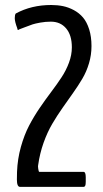

<svg xmlns="http://www.w3.org/2000/svg" viewBox="-20 -729 401 749"><path d="M305.2 0H58.1Q45.9 0 45.9 -28.3Q45.9 -55.7 46.4 -58.1Q48.3 -108.9 61.5 -156Q74.7 -203.1 93.5 -239Q112.3 -274.9 135 -308.1Q157.7 -341.3 179.7 -370.4Q201.7 -399.4 219.7 -426.8Q237.8 -454.1 249 -484.4Q260.3 -514.6 260.3 -544.4Q260.3 -591.8 238 -618.2Q215.8 -644.5 178.2 -644.5Q157.7 -644.5 137.5 -640.9Q117.2 -637.2 107.4 -634Q97.7 -630.9 77.6 -623Q57.6 -615.2 54.7 -614.3Q48.3 -607.9 47.4 -618.7Q37.6 -644.5 37.6 -658.2Q37.6 -671.4 41.5 -676.3Q102.5 -709.5 179.7 -709.5Q204.1 -709.5 225.6 -705.1Q247.1 -700.7 268.1 -689.5Q289.1 -678.2 304 -660.6Q318.8 -643.1 327.9 -614.5Q336.9 -585.9 336.9 -549.3Q336.9 -514.6 327.1 -481.9Q317.4 -449.2 301 -421.6Q284.7 -394 264.9 -366.2Q245.1 -338.4 223.9 -308.1Q202.6 -277.8 183.8 -245.8Q165 -213.9 150.1 -172.4Q135.3 -130.9 128.9 -85.4Q127.4 -82 129.2 -70.3Q130.9 -58.6 133.3 -58.6H305.7Q314.5 -58.6 314.5 -37.6V-20Q314.5 -8.3 312.3 -4.2Q310.1 0 305.2 0Z"/></svg>

Font: BenchNine
Style: Regular
Weight: 400
Designer: Vernon Adams
Foundry: Vernon Adams
Version: Version 1 ; ttfautohint (v0.92.18-e454-dirty) -l 8 -r 50 -G 